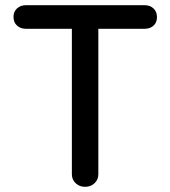

<svg xmlns="http://www.w3.org/2000/svg" viewBox="-20 -720 657 740"><path d="M585 -654Q585 -633 571.5 -621Q558 -609 537 -609H359V-48Q359 -28 344.5 -14Q330 0 308 0Q286 0 271.5 -14Q257 -28 257 -48V-609H80Q59 -609 45.5 -621.5Q32 -634 32 -655Q32 -675 45.5 -687.5Q59 -700 80 -700H537Q558 -700 571.5 -687.5Q585 -675 585 -654Z"/></svg>

Font: Quicksand Medium
Style: Regular
Weight: 500
Designer: Andrew Paglinawan
Foundry: Andrew Paglinawan
Version: Version 3.000